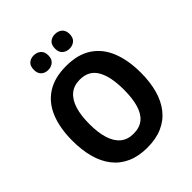

<svg xmlns="http://www.w3.org/2000/svg" viewBox="-251 -1067 1224 1224"><g transform="rotate(-45 361.0 -454.5)"><path d="M669 -358Q669 -274 650.5 -206.5Q632 -139 594 -90.5Q556 -42 498 -16Q440 10 361 10Q282 10 224 -16Q166 -42 128 -90.5Q90 -139 71.5 -207Q53 -275 53 -359Q53 -473 86.5 -555Q120 -637 188.5 -681Q257 -725 362 -725Q467 -725 535 -680Q603 -635 636 -552.5Q669 -470 669 -358ZM205 -358Q205 -280 222 -226Q239 -172 273.5 -143.5Q308 -115 361 -115Q416 -115 450 -143Q484 -171 500 -225.5Q516 -280 516 -358Q516 -475 479.5 -538.5Q443 -602 362 -602Q308 -602 273.5 -573Q239 -544 222 -490Q205 -436 205 -358ZM199 -852Q199 -887 217.5 -903Q236 -919 263 -919Q291 -919 310.5 -902.5Q330 -886 330 -853Q330 -820 310.5 -803.5Q291 -787 263 -787Q236 -787 217.5 -803.5Q199 -820 199 -852ZM390 -852Q390 -887 408.5 -903Q427 -919 455 -919Q484 -919 503 -902.5Q522 -886 522 -853Q522 -820 503 -803.5Q484 -787 456 -787Q428 -787 409 -803.5Q390 -820 390 -852Z"/></g></svg>

Font: Noto Sans Thai SemiCondensed
Style: Bold
Weight: 700
Width: 4
Designer: Monotype Design Team
Foundry: Monotype Imaging Inc.
Version: Version 2.001